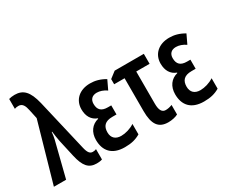

<svg xmlns="http://www.w3.org/2000/svg" viewBox="-121 -1119 1750 1483"><g transform="rotate(-30 754.5 -378.0)"><path d="M6 0H115L194 -314C198 -332 202 -354 203 -375H207C211 -345 215 -313 221 -284L255 -132C278 -31 313 10 384 10C402 10 419 8 433 3V-89C424 -85 414 -83 402 -83C377 -83 362 -101 351 -148L243 -610C215 -725 173 -767 97 -767C77 -767 60 -764 46 -760V-672C55 -676 67 -678 80 -678C117 -678 130 -648 139 -605L156 -526Z M704 -323H674C618 -323 591 -347 591 -401C591 -439 613 -464 655 -464C682 -464 713 -454 741 -434L779 -514C733 -541 691 -552 646 -552C551 -552 489 -495 489 -411C489 -350 515 -306 565 -288V-284C504 -269 468 -219 468 -150C468 -55 519 10 635 10C693 10 733 0 774 -24V-117C738 -93 692 -80 654 -80C605 -80 574 -106 574 -157C574 -211 601 -242 667 -242H704Z M1121 -542H861L805 -499V-453H898V-160C898 -42 935 11 1022 11C1053 11 1087 4 1109 -8V-93C1089 -85 1070 -81 1051 -81C1018 -81 1002 -109 1002 -166V-453H1121Z M1410 -323H1380C1324 -323 1297 -347 1297 -401C1297 -439 1319 -464 1361 -464C1388 -464 1419 -454 1447 -434L1485 -514C1439 -541 1397 -552 1352 -552C1257 -552 1195 -495 1195 -411C1195 -350 1221 -306 1271 -288V-284C1210 -269 1174 -219 1174 -150C1174 -55 1225 10 1341 10C1399 10 1439 0 1480 -24V-117C1444 -93 1398 -80 1360 -80C1311 -80 1280 -106 1280 -157C1280 -211 1307 -242 1373 -242H1410Z"/></g></svg>

Font: Noto Sans Display Condensed Medium
Style: Regular
Weight: 500
Width: 3
Designer: Monotype Design Team
Foundry: Monotype Imaging Inc.
Version: Version 1.900